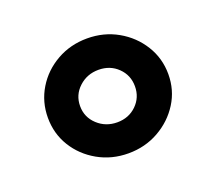

<svg xmlns="http://www.w3.org/2000/svg" viewBox="-64 -909 510 454"><g transform="rotate(-20 191.5 -682.5)"><path d="M40 -682Q40 -722 60 -755Q80 -788 114.5 -807.5Q149 -827 191 -827Q233 -827 267.5 -807.5Q302 -788 322.5 -755Q343 -722 343 -682Q343 -642 322.5 -609.5Q302 -577 267.5 -557.5Q233 -538 191 -538Q149 -538 114.5 -557.5Q80 -577 60 -609.5Q40 -642 40 -682ZM121 -682Q121 -654 141.5 -635Q162 -616 191 -616Q220 -616 239.5 -635Q259 -654 259 -682Q259 -710 239.5 -729Q220 -748 191 -748Q162 -748 141.5 -729Q121 -710 121 -682Z"/></g></svg>

Font: Glory Thin ExtraBold
Style: Regular
Weight: 800
Version: Version 1.011